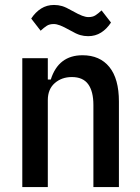

<svg xmlns="http://www.w3.org/2000/svg" viewBox="-20 -755 565 775"><path d="M70 0V-520H173V-434H185Q216 -532 313 -532Q383 -532 421.5 -484.5Q460 -437 460 -345V0H357V-331Q357 -386 336 -415Q315 -444 270 -444Q229 -444 201 -419.5Q173 -395 173 -351V0ZM336 -609Q319 -609 303.5 -613.5Q288 -618 262 -633Q237 -647 222.5 -652.5Q208 -658 197 -658Q180 -658 169 -651Q158 -644 144 -631L106 -680Q123 -706 146 -720.5Q169 -735 198 -735Q215 -735 230.5 -730.5Q246 -726 272 -711Q297 -697 311.5 -691.5Q326 -686 337 -686Q354 -686 365 -693Q376 -700 390 -713L428 -664Q411 -638 388 -623.5Q365 -609 336 -609Z"/></svg>

Font: IBM Plex Sans Cond Medm
Style: Regular
Weight: 500
Width: 3
Designer: Mike Abbink, Paul van der Laan, Pieter van Rosmalen
Foundry: Bold Monday
Version: Version 1.3